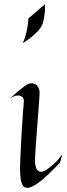

<svg xmlns="http://www.w3.org/2000/svg" viewBox="-20 -892 319 921"><path d="M278.8 -151.9 268.1 -111.8Q259.8 -103.5 247.8 -91.1Q235.8 -78.6 221.4 -64.7Q207 -50.8 191.4 -37.1Q175.8 -23.4 160.6 -12.7Q145.5 -2 131.6 4.2Q117.7 10.3 106.9 8.8Q90.3 6.3 83.3 -15.4Q76.2 -37.1 76.2 -85.9Q76.2 -94.7 76.9 -114.5Q77.6 -134.3 78.9 -160.6Q80.1 -187 81.8 -218.5Q83.5 -250 85.4 -282Q87.4 -314 89.6 -345Q91.8 -376 94.2 -401.9Q95.7 -418.9 87.4 -426.5Q79.1 -434.1 66.9 -434.1Q56.6 -434.1 45.4 -429.2Q34.2 -424.3 24.9 -416Q44.4 -435.1 59.6 -448Q74.7 -460.9 85.4 -469.2Q98.1 -478.5 106.9 -484.9Q119.1 -492.2 130.6 -492.4Q142.1 -492.7 151.1 -486.8Q160.2 -481 165.3 -469.7Q170.4 -458.5 169.9 -442.9Q169.4 -432.1 167.7 -408.4Q166 -384.8 163.8 -354.5Q161.6 -324.2 158.9 -290.5Q156.2 -256.8 154.1 -225.6Q151.9 -194.3 150.1 -168.9Q148.4 -143.6 147.9 -129.9Q147 -102.1 154.1 -85Q161.1 -67.9 176.8 -67.9Q188.5 -67.9 203.9 -78.1Q219.2 -88.4 234.4 -102.1Q249.5 -115.7 261.5 -129.9Q273.4 -144 278.8 -151.9ZM195.8 -872.1Q196.8 -848.1 194.6 -829.3Q192.4 -810.5 189.5 -797.4Q186 -781.7 181.2 -770Q175.3 -758.3 163.1 -744.6Q152.8 -732.9 135 -717.5Q117.2 -702.1 88.9 -685.1Q98.1 -703.6 103.5 -724.4Q108.9 -745.1 111.8 -762.7Q115.2 -783.2 116.2 -803.2Z"/></svg>

Font: Quintessential
Style: Regular
Weight: 400
Designer: Astigmatic (AOETI)
Foundry: Astigmatic (AOETI)
Version: Version 1.000